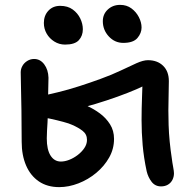

<svg xmlns="http://www.w3.org/2000/svg" viewBox="-20 -754 789 788"><path d="M223 14Q174 14 139.5 -9.5Q105 -33 87 -75Q69 -117 69 -172Q69 -241 68 -301.5Q67 -362 66 -403.5Q65 -445 65 -457Q65 -471 72 -483.5Q79 -496 92 -504Q105 -512 120 -512Q145 -512 161.5 -490Q178 -468 179 -435Q179 -406 177.5 -363Q176 -320 176 -276Q176 -267 175 -251Q174 -235 173 -217.5Q172 -200 172 -186Q172 -140 187.5 -115.5Q203 -91 230 -91Q246 -91 264 -98Q282 -105 298.5 -117.5Q315 -130 326 -146Q337 -162 337 -180Q337 -203 319 -217Q301 -231 275 -242Q265 -247 239 -254Q213 -261 185 -267Q157 -273 137 -275L140 -358Q175 -365 218 -375.5Q261 -386 306 -400.5Q351 -415 392 -430Q439 -447 475.5 -464.5Q512 -482 540 -494.5Q568 -507 587 -507Q626 -507 649.5 -484Q673 -461 673 -421Q673 -392 672 -362.5Q671 -333 671 -301Q671 -275 672 -241.5Q673 -208 676.5 -172.5Q680 -137 685 -105Q687 -88 690.5 -69.5Q694 -51 694 -43Q694 -28 687.5 -15.5Q681 -3 669 4Q657 11 641 11Q617 11 602.5 -7.5Q588 -26 582 -51Q570 -107 565.5 -158.5Q561 -210 561 -261Q561 -283 561.5 -308.5Q562 -334 563 -359Q564 -384 564.5 -403Q565 -422 565 -431L591 -413Q573 -402 539.5 -387.5Q506 -373 463 -357.5Q420 -342 372 -327.5Q324 -313 274.5 -301.5Q225 -290 181 -283L190 -338Q199 -340 214.5 -341Q230 -342 252 -342Q264 -342 287.5 -336.5Q311 -331 338 -319Q365 -307 390 -288.5Q415 -270 431.5 -244Q448 -218 448 -184Q448 -143 428 -107.5Q408 -72 375 -44.5Q342 -17 302 -1.5Q262 14 223 14ZM486 -578Q451 -578 426.5 -604.5Q402 -631 402 -667Q402 -696 422.5 -715Q443 -734 473 -734Q500 -734 519.5 -719.5Q539 -705 550 -683.5Q561 -662 561 -641Q561 -618 544 -598Q527 -578 486 -578ZM247 -571Q223 -571 203 -583.5Q183 -596 171.5 -616Q160 -636 160 -660Q160 -690 178.5 -710Q197 -730 227 -730Q258 -730 278.5 -715Q299 -700 309.5 -678Q320 -656 320 -634Q320 -607 303.5 -589Q287 -571 247 -571Z"/></svg>

Font: Shantell Sans Medium
Style: Regular
Weight: 500
Designer: Stephen Nixon, Anya Danilova, Shantell Martin
Foundry: Arrow Type
Version: Version 1.011;[c5ecc13dd]